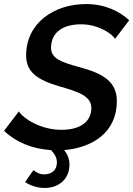

<svg xmlns="http://www.w3.org/2000/svg" viewBox="-37 -735 658 948"><path d="M357 -403C265 -428 215 -446 215 -499C215 -567 263 -615 364 -615C444 -615 514 -572 531 -543L601 -635C553 -680 480 -715 388 -715C229 -715 92 -621 92 -461C92 -378 150 -340 255 -309C351 -282 414 -260 414 -202C414 -135 361 -94 266 -94C163 -94 78 -150 56 -185L-17 -89C41 -33 124 1 215 6C233 25 244 44 244 67C244 105 218 126 181 126C160 126 145 118 128 105L87 164C117 184 152 193 183 193C259 193 306 144 306 78C306 50 296 26 280 6C420 -6 540 -81 540 -236C540 -334 468 -373 357 -403Z"/></svg>

Font: FIGSv2-sans-serif SmBold Italic
Style: Regular
Weight: 600
Italic angle: -12°
Designer: Matt McInerney, Pablo Impallari, Rodrigo Fuenzalida
Foundry: Matt McInerney, Pablo Impallari, Rodrigo Fuenzalida
Version: Version 4.020;hotconv 1.0.109;makeotfexe 2.5.65596